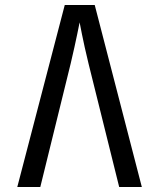

<svg xmlns="http://www.w3.org/2000/svg" viewBox="-20 -750 639 770"><path d="M49.3 0 239.7 -730H359.9L548.8 0H458L335 -495.1Q317.9 -565.9 308.6 -613Q299.3 -660.2 299.3 -660.2Q299.3 -660.2 289.8 -613.5Q280.3 -566.9 263.7 -496.1L141.6 0Z"/></svg>

Font: UDEV Gothic 35
Style: Regular
Weight: 400
Version: v2.1.0; ttfautohint (v1.8.4.7-5d5b-dirty) -l 6 -r 45 -G 200 